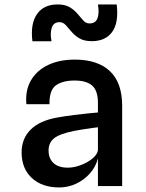

<svg xmlns="http://www.w3.org/2000/svg" viewBox="-20 -818 640 844"><path d="M240 6Q165 6 120 -35.5Q75 -77 75 -148Q75 -208.5 114.5 -248Q154 -287.5 232 -301.5Q269 -308 305.2 -312.5Q341.5 -317 369.8 -319.8Q398 -322.5 410.5 -323.5V-365.5Q410.5 -419.5 385.2 -441.8Q360 -464 308 -464Q256 -464 226.2 -443.2Q196.5 -422.5 197.5 -360H96Q90.5 -420.5 116 -464.5Q141.5 -508.5 191.2 -532.2Q241 -556 308.5 -556Q409.5 -556 463.2 -505.2Q517 -454.5 517 -353V0H410.5V-121.5Q401 -85 375.8 -56.2Q350.5 -27.5 315.2 -10.8Q280 6 240 6ZM278 -81Q305 -81 334 -91.8Q363 -102.5 384.8 -119.8Q406.5 -137 410.5 -156.5V-258.5Q403.5 -258 384.5 -255.2Q365.5 -252.5 344 -249.2Q322.5 -246 306 -242.5Q243 -230 218.2 -210.5Q193.5 -191 193.5 -156Q193.5 -121.5 215.2 -101.2Q237 -81 278 -81ZM383.5 -637Q350 -637 329 -649.5Q308 -662 294.2 -678.8Q280.5 -695.5 268.8 -708Q257 -720.5 241.5 -720.5Q215.5 -720.5 207.5 -696Q199.5 -671.5 206.5 -636.5H122.5Q113 -714 142.8 -756.2Q172.5 -798.5 233 -798.5Q266.5 -798.5 287 -786Q307.5 -773.5 321.2 -756.8Q335 -740 346.5 -727.5Q358 -715 373.5 -715Q400 -715 408.5 -737.5Q417 -760 410.5 -798.5H493Q502.5 -718 473 -677.5Q443.5 -637 383.5 -637Z"/></svg>

Font: Spline Sans Mono Medium
Style: Regular
Weight: 500
Monospace: yes
Version: Version 1.004